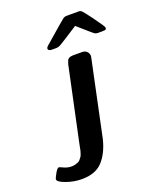

<svg xmlns="http://www.w3.org/2000/svg" viewBox="-263 -770 868 1068"><g transform="rotate(-20 171.0 -235.5)"><path d="M-103 158.2Q-103 151.4 -88.6 125.7Q-74.2 100.1 -64.9 100.1Q-62 100.1 -40.5 110.1Q-19 120.1 3.9 120.1Q17.1 120.1 27.6 116.9Q38.1 113.8 44.9 110.8Q51.8 107.9 58.3 99.4Q64.9 90.8 67.9 86.9Q70.8 83 75 70.6Q79.1 58.1 80.1 53.5Q81.1 48.8 84 33Q86.9 17.1 87.9 14.2L180.2 -419.9Q182.1 -426.8 184.6 -432.9Q187 -439 188.5 -442.9Q189.9 -446.8 194.1 -449.5Q198.2 -452.1 200.2 -453.6Q202.1 -455.1 207 -456.1Q211.9 -457 212.9 -457Q213.9 -457 220.2 -458H227.1H273.9Q294.9 -458 304.9 -446.5Q314.9 -435.1 314.9 -421.9Q314.9 -418.9 314.5 -416.5Q314 -414.1 313 -410.6Q312 -407.2 312 -404.8L219.2 35.2Q200.2 113.3 158.2 159.7Q116.2 206.1 34.2 206.1Q-12.7 206.1 -57.9 189.7Q-103 173.3 -103 158.2ZM101.1 -541Q101.1 -548.8 112.3 -558.1Q238.3 -668 245.1 -671.9Q252.9 -676.8 264.2 -676.8H337.4Q347.2 -676.8 356.7 -666.3Q366.2 -655.8 397.5 -613.8Q419.4 -583 434.1 -562Q445.3 -545.9 445.3 -540Q445.3 -536.1 443.8 -533.4Q442.4 -530.8 439.5 -529.8Q436.5 -528.8 434.3 -528.8Q432.1 -528.8 427.2 -528.3Q422.4 -527.8 420.4 -527.8H395.5Q383.3 -527.8 374.3 -534.4Q365.2 -541 323.2 -578.1Q302.2 -597.2 289.1 -607.9Q264.2 -591.8 228.5 -568.8Q180.7 -538.1 170.4 -533Q160.2 -527.8 148.4 -527.8H125.5Q101.1 -527.8 101.1 -541Z"/></g></svg>

Font: CMU Sans Serif
Style: BoldOblique
Weight: 700
Italic angle: -12°
Version: Version 0.7.0